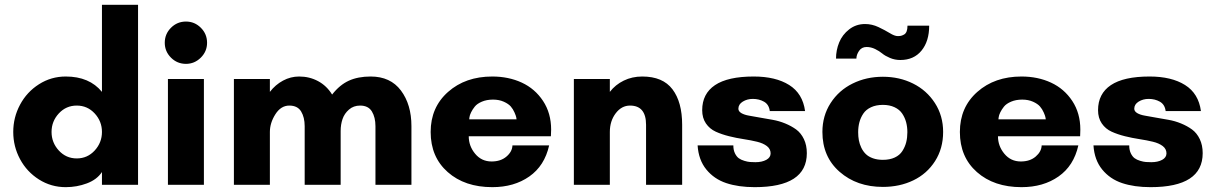

<svg xmlns="http://www.w3.org/2000/svg" viewBox="-20 -770 5061 800"><path d="M374.5 -142.8Q404.8 -175.8 404.8 -220.2Q404.8 -264.6 374.5 -297.4Q344.2 -330.1 299.8 -330.1Q255.4 -330.1 225.1 -297.4Q194.8 -264.6 194.8 -220.2Q194.8 -175.8 225.1 -142.8Q255.4 -109.9 299.8 -109.9Q344.2 -109.9 374.5 -142.8ZM555.2 -750V0H404.8V-53.2Q383.8 -21.5 342 -5.9Q300.3 9.8 253.9 9.8Q192.9 9.8 142.3 -22.2Q91.8 -54.2 63.5 -106.9Q35.2 -159.7 35.2 -220.2Q35.2 -280.8 63.5 -333.7Q91.8 -386.7 142.3 -418.9Q192.9 -451.2 253.9 -451.2Q352.5 -451.2 404.8 -387.2V-750Z M666.5 -591.8Q666.5 -628.4 692.4 -654.3Q718.3 -680.2 754.9 -680.2Q791 -680.2 816.9 -654.3Q842.8 -628.4 842.8 -591.8Q842.8 -555.7 816.7 -529.8Q790.5 -503.9 754.9 -503.9Q718.3 -503.9 692.4 -529.8Q666.5 -555.7 666.5 -591.8ZM829.6 0H679.7V-440.9H829.6Z M1399.4 -224.1V0H1249.5V-244.1Q1249.5 -281.2 1234.6 -305.7Q1219.7 -330.1 1185.5 -330.1Q1150.4 -330.1 1127.4 -293.9Q1104.5 -257.8 1104.5 -220.2V0H954.6V-440.9H1104.5V-387.2Q1127.4 -417 1159.2 -434.1Q1190.9 -451.2 1226.6 -451.2Q1269.5 -451.2 1305.4 -431.9Q1341.3 -412.6 1363.8 -376Q1395.5 -416.5 1433.6 -433.8Q1471.7 -451.2 1524.4 -451.2Q1606.9 -451.2 1650.6 -392.8Q1694.3 -334.5 1694.3 -244.1V0H1544.4V-244.1Q1544.4 -281.2 1529.5 -305.7Q1514.6 -330.1 1480.5 -330.1Q1453.1 -330.1 1434.1 -313.5Q1415 -296.9 1407.2 -273.9Q1399.4 -251 1399.4 -224.1Z M1935.1 -272.9H2132.3Q2131.8 -276.4 2130.9 -281.7Q2129.9 -287.1 2123.8 -301.3Q2117.7 -315.4 2108.2 -326.4Q2098.6 -337.4 2079.1 -346.2Q2059.6 -355 2034.2 -355Q2007.8 -355 1987.8 -346.4Q1967.8 -337.9 1958.3 -325.9Q1948.7 -314 1942.9 -302Q1937 -290 1936 -281.2ZM2276.4 -230Q2276.4 -225.6 2275.9 -216.1Q2275.4 -206.5 2275.4 -202.1H1933.1Q1933.1 -161.6 1959.7 -129.4Q1986.3 -97.2 2028.3 -97.2Q2066.4 -97.2 2090.3 -117.7Q2114.3 -138.2 2115.2 -164.1H2268.1Q2249 -79.1 2185.5 -34.7Q2122.1 9.8 2031.2 9.8Q1916.5 9.8 1845.5 -53Q1774.4 -115.7 1774.4 -220.2Q1774.4 -322.8 1846.9 -387Q1919.4 -451.2 2031.2 -451.2Q2099.1 -451.2 2154.1 -425.8Q2209 -400.4 2242.7 -349.4Q2276.4 -298.3 2276.4 -230Z M2822.3 -250V0H2671.9V-250Q2671.9 -330.1 2605 -330.1Q2569.8 -330.1 2545.4 -297.9Q2521 -265.6 2521 -220.2V0H2371.1V-440.9H2521V-387.2Q2543.9 -417 2578.9 -434.1Q2613.8 -451.2 2656.2 -451.2Q2741.7 -451.2 2782 -397.9Q2822.3 -344.7 2822.3 -250Z M3334.5 -307.1H3187.5Q3184.1 -334.5 3163.6 -346.2Q3143.1 -357.9 3116.7 -357.9Q3093.3 -357.9 3075 -346.7Q3056.6 -335.4 3056.6 -316.9Q3056.6 -306.2 3068.8 -298.8Q3081.1 -291.5 3101.1 -288.1Q3121.1 -284.7 3146.7 -280Q3172.4 -275.4 3199.2 -270.8Q3226.1 -266.1 3251.7 -255.6Q3277.3 -245.1 3297.4 -230.5Q3317.4 -215.8 3329.6 -190.4Q3341.8 -165 3341.8 -131.8Q3341.8 9.8 3124.5 9.8Q3056.6 9.8 3006.1 -7.1Q2955.6 -23.9 2923.1 -63.7Q2890.6 -103.5 2886.7 -164.1H3035.6Q3035.6 -145 3042.2 -131.3Q3048.8 -117.7 3058.1 -110.8Q3067.4 -104 3081.3 -99.9Q3095.2 -95.7 3105.2 -95Q3115.2 -94.2 3127.9 -94.2Q3154.8 -94.2 3172.9 -104Q3190.9 -113.8 3190.9 -130.9Q3190.9 -149.4 3175.3 -161.4Q3159.7 -173.3 3134.5 -179.4Q3109.4 -185.5 3078.9 -190.2Q3048.3 -194.8 3017.8 -202.4Q2987.3 -210 2962.2 -221.4Q2937 -232.9 2921.4 -255.6Q2905.8 -278.3 2905.8 -311Q2905.8 -379.4 2959.2 -415.3Q3012.7 -451.2 3120.6 -451.2Q3211.9 -451.2 3268.3 -415.8Q3324.7 -380.4 3334.5 -307.1Z M3761.2 -663.1H3851.6Q3851.6 -598.1 3819.6 -559.1Q3787.6 -520 3731.4 -520Q3708.5 -520 3688.2 -528.6Q3668 -537.1 3656 -547.1Q3644 -557.1 3626.5 -565.7Q3608.9 -574.2 3590.8 -574.2Q3570.3 -574.2 3559.3 -557.9Q3548.3 -541.5 3548.3 -525.9H3463.4Q3463.4 -561 3476.6 -593.3Q3489.7 -625.5 3518.3 -647.7Q3546.9 -669.9 3584.5 -669.9Q3613.3 -669.9 3640.1 -657.2Q3667 -644.5 3687.3 -632.1Q3707.5 -619.6 3720.7 -619.6Q3728.5 -619.6 3734.1 -620.8Q3739.7 -622.1 3746.8 -626Q3753.9 -629.9 3757.6 -639.2Q3761.2 -648.4 3761.2 -663.1ZM3658.7 -104Q3687.5 -104 3708.3 -113.8Q3729 -123.5 3740 -140.9Q3751 -158.2 3755.9 -177.5Q3760.7 -196.8 3760.7 -219.2Q3760.7 -241.2 3755.6 -260.5Q3750.5 -279.8 3739.3 -296.6Q3728 -313.5 3707.3 -323.2Q3686.5 -333 3658.7 -333Q3630.4 -333 3609.4 -323.2Q3588.4 -313.5 3577.1 -296.6Q3565.9 -279.8 3560.8 -260.5Q3555.7 -241.2 3555.7 -219.2Q3555.7 -201.2 3558.6 -185.5Q3561.5 -169.9 3568.8 -154.5Q3576.2 -139.2 3587.4 -128.2Q3598.6 -117.2 3616.9 -110.6Q3635.3 -104 3658.7 -104ZM3909.7 -220.2Q3909.7 -151.4 3876 -98.6Q3842.3 -45.9 3785.6 -18.6Q3729 8.8 3658.7 8.8Q3550.3 8.8 3478.5 -54Q3406.7 -116.7 3406.7 -220.2Q3406.7 -287.6 3440.9 -340.6Q3475.1 -393.6 3532.5 -421.9Q3589.8 -450.2 3658.7 -450.2Q3727.5 -450.2 3784.4 -421.9Q3841.3 -393.6 3875.5 -340.6Q3909.7 -287.6 3909.7 -220.2Z M4140.1 -272.9H4337.4Q4336.9 -276.4 4335.9 -281.7Q4335 -287.1 4328.9 -301.3Q4322.8 -315.4 4313.2 -326.4Q4303.7 -337.4 4284.2 -346.2Q4264.6 -355 4239.3 -355Q4212.9 -355 4192.9 -346.4Q4172.9 -337.9 4163.3 -325.9Q4153.8 -314 4147.9 -302Q4142.1 -290 4141.1 -281.2ZM4481.4 -230Q4481.4 -225.6 4481 -216.1Q4480.5 -206.5 4480.5 -202.1H4138.2Q4138.2 -161.6 4164.8 -129.4Q4191.4 -97.2 4233.4 -97.2Q4271.5 -97.2 4295.4 -117.7Q4319.3 -138.2 4320.3 -164.1H4473.1Q4454.1 -79.1 4390.6 -34.7Q4327.1 9.8 4236.3 9.8Q4121.6 9.8 4050.5 -53Q3979.5 -115.7 3979.5 -220.2Q3979.5 -322.8 4052 -387Q4124.5 -451.2 4236.3 -451.2Q4304.2 -451.2 4359.1 -425.8Q4414.1 -400.4 4447.8 -349.4Q4481.4 -298.3 4481.4 -230Z M4983.9 -307.1H4836.9Q4833.5 -334.5 4813 -346.2Q4792.5 -357.9 4766.1 -357.9Q4742.7 -357.9 4724.4 -346.7Q4706.1 -335.4 4706.1 -316.9Q4706.1 -306.2 4718.3 -298.8Q4730.5 -291.5 4750.5 -288.1Q4770.5 -284.7 4796.1 -280Q4821.8 -275.4 4848.6 -270.8Q4875.5 -266.1 4901.1 -255.6Q4926.8 -245.1 4946.8 -230.5Q4966.8 -215.8 4979 -190.4Q4991.2 -165 4991.2 -131.8Q4991.2 9.8 4773.9 9.8Q4706.1 9.8 4655.5 -7.1Q4605 -23.9 4572.5 -63.7Q4540 -103.5 4536.1 -164.1H4685.1Q4685.1 -145 4691.7 -131.3Q4698.2 -117.7 4707.5 -110.8Q4716.8 -104 4730.7 -99.9Q4744.6 -95.7 4754.6 -95Q4764.6 -94.2 4777.3 -94.2Q4804.2 -94.2 4822.3 -104Q4840.3 -113.8 4840.3 -130.9Q4840.3 -149.4 4824.7 -161.4Q4809.1 -173.3 4783.9 -179.4Q4758.8 -185.5 4728.3 -190.2Q4697.8 -194.8 4667.2 -202.4Q4636.7 -210 4611.6 -221.4Q4586.4 -232.9 4570.8 -255.6Q4555.2 -278.3 4555.2 -311Q4555.2 -379.4 4608.6 -415.3Q4662.1 -451.2 4770 -451.2Q4861.3 -451.2 4917.7 -415.8Q4974.1 -380.4 4983.9 -307.1Z"/></svg>

Font: Glacial Indifference
Style: Bold
Weight: 700
Version: Version 1.001